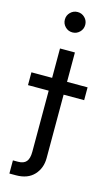

<svg xmlns="http://www.w3.org/2000/svg" viewBox="-194 -778 592 1032"><g transform="rotate(15 102.0 -262.0)"><path d="M61.5 -515.6H144.5V72.3Q144.5 128.4 109.4 166.3Q74.2 204.1 8.8 204.1H-27.3V130.9H1Q32.7 130.9 47.1 113.8Q61.5 96.7 61.5 59.6ZM-53.7 -280.8V-352.1H258.8V-280.8ZM103 -616.2Q79.6 -616.2 63 -632.8Q46.4 -649.4 46.4 -672.9Q46.4 -696.3 63 -712.9Q79.6 -729.5 103 -729.5Q126.5 -729.5 143.1 -712.9Q159.7 -696.3 159.7 -672.9Q159.7 -649.4 143.1 -632.8Q126.5 -616.2 103 -616.2Z"/></g></svg>

Font: Inter Display
Style: Regular
Weight: 400
Designer: Rasmus Andersson
Foundry: rsms
Version: Version 4.001;git-9221beed3